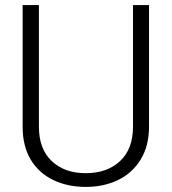

<svg xmlns="http://www.w3.org/2000/svg" viewBox="-20 -725 675 755"><path d="M317 10Q246 10 189.5 -17Q133 -44 101 -97Q69 -150 69 -227V-705H133V-227Q133 -139 183.5 -91.5Q234 -44 317 -44Q401 -44 452 -91.5Q503 -139 503 -227V-705H566V-227Q566 -151 533 -97.5Q500 -44 444 -17Q388 10 317 10Z"/></svg>

Font: Freesentation 3 Light
Style: Regular
Weight: 300
Designer: glyphs from Roboto by Christian Robertson / Hangul glyphs from Noto Sans CJK(Source Han Sans) by Jang Soo-young and Kang
Foundry: PT&
Version: Version 2.001